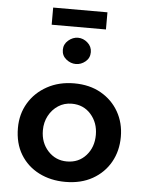

<svg xmlns="http://www.w3.org/2000/svg" viewBox="-55 -825 666 881"><g transform="rotate(5 278.0 -385.0)"><path d="M41 -217Q41 -281 71.5 -332Q102 -383 156.5 -413Q211 -443 281 -443Q352 -443 404.5 -413Q457 -383 486 -332Q515 -281 515 -217Q515 -152 486 -100.5Q457 -49 404 -19Q351 11 279 11Q211 11 157 -16.5Q103 -44 72 -95Q41 -146 41 -217ZM156 -216Q156 -159 191 -121Q226 -83 278 -83Q332 -83 366 -121Q400 -159 400 -216Q400 -272 366 -310.5Q332 -349 278 -349Q243 -349 215.5 -331Q188 -313 172 -283Q156 -253 156 -216ZM215 -592Q215 -618 235.5 -635.5Q256 -653 280 -653Q304 -653 324 -635.5Q344 -618 344 -592Q344 -565 324 -548.5Q304 -532 280 -532Q256 -532 235.5 -548.5Q215 -565 215 -592ZM154 -781H404V-702H154Z"/></g></svg>

Font: Reem Kufi Medium
Style: Regular
Weight: 500
Designer: Khaled Hosny
Version: Version 1.001